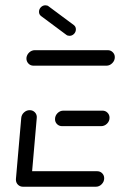

<svg xmlns="http://www.w3.org/2000/svg" viewBox="-20 -709 456 729"><path d="M40.4 -28.5 60.7 -261.5Q61.9 -273.7 71.3 -282.2Q80.7 -290.7 92.6 -290.7Q104.8 -290.7 112.8 -282.2Q120.7 -273.7 119.6 -261.5L99.3 -28.5ZM375.6 -32.2Q375.6 -19.3 366.1 -9.6Q356.7 0 343.7 0H67.4Q55.9 0 48.1 -7.8Q40.4 -15.6 40.4 -27Q40.4 -40 49.8 -49.4Q59.3 -58.9 72.2 -58.9H348.9Q360.4 -58.9 368 -51.1Q375.6 -43.3 375.6 -32.2ZM188.9 -256.7Q188.9 -269.6 198.3 -279.3Q207.8 -288.9 220.7 -288.9H368.9Q380.4 -288.9 388.1 -281.1Q395.9 -273.3 395.9 -261.9Q395.9 -248.9 386.3 -239.4Q376.7 -230 363.7 -230H215.9Q204.4 -230 196.7 -237.6Q188.9 -245.2 188.9 -256.7ZM80.4 -489.3Q81.9 -501.5 91.1 -510Q100.4 -518.5 112.6 -518.5H388.9Q400.4 -518.5 408.1 -510.7Q415.9 -503 415.9 -491.9Q415.9 -478.9 406.3 -469.3Q396.7 -459.6 384.1 -459.6H107.4Q95.2 -459.6 87.4 -468.3Q79.6 -477 80.4 -489.3ZM128.1 -664.1Q128.1 -674.4 135.4 -681.7Q142.6 -688.9 152.6 -688.9Q160 -688.9 164.8 -684.8L260.4 -613.7Q268.1 -607.8 268.1 -597.8Q268.1 -587.4 260.9 -580.2Q253.7 -573 244.1 -573Q236.3 -573 231.5 -577L135.9 -648.1Q128.1 -654.1 128.1 -664.1Z"/></svg>

Font: 26F Galaxy Sans Medium
Style: Italic
Weight: 500
Italic angle: -5°
Designer: C₂₉H₂₅N₃O₅
Version: Version 1.200